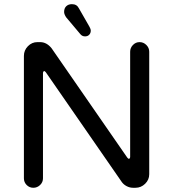

<svg xmlns="http://www.w3.org/2000/svg" viewBox="-20 -888 824 914"><path d="M362.3 -725.6 294.9 -805.7Q285.2 -820.3 285.2 -831.1Q285.2 -848.6 295.4 -858.4Q305.7 -868.2 322.3 -868.2Q345.7 -868.2 355.5 -848.6L405.3 -761.7Q412.1 -750 412.1 -742.2Q412.1 -730.5 404.8 -722.7Q397.5 -714.8 384.8 -714.8Q371.1 -714.8 362.3 -725.6ZM93.8 -39.1V-622.1Q93.8 -648.4 112.8 -668Q131.8 -687.5 158.2 -687.5H170.9Q202.1 -687.5 225.6 -658.2L585.9 -137.7Q590.8 -131.8 593.8 -131.8Q595.7 -131.8 597.7 -134.8Q599.6 -137.7 599.6 -141.6V-641.6Q599.6 -660.2 612.8 -673.8Q626 -687.5 644.5 -687.5Q663.1 -687.5 676.8 -673.8Q690.4 -660.2 690.4 -641.6V-58.6Q690.4 -32.2 670.9 -13.2Q651.4 5.9 625 5.9H613.3Q597.7 5.9 583.5 -1.5Q569.3 -8.8 560.5 -20.5L198.2 -543.9Q193.4 -549.8 190.4 -549.8Q188.5 -549.8 186.5 -546.9Q184.6 -543.9 184.6 -540V-39.1Q184.6 -20.5 170.9 -7.3Q157.2 5.9 138.7 5.9Q120.1 5.9 106.9 -7.3Q93.8 -20.5 93.8 -39.1Z"/></svg>

Font: KTXP_ComRound
Style: Medium
Weight: 500
Version: Version 1.01;May 16, 2022;FontCreator 13.0.0.2683 64-bit